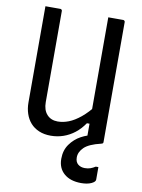

<svg xmlns="http://www.w3.org/2000/svg" viewBox="-101 -768 802 1086"><g transform="rotate(10 300.0 -225.0)"><path d="M527 0Q513 0 499 0Q485 0 471 0Q457 0 442 0Q440 0 438 -0.5Q436 -1 435 -2Q434 -3 433 -4Q432 -5 431.5 -7Q431 -9 431 -11Q431 -97 431 -183Q431 -269 431 -355.5Q431 -442 431 -528Q431 -614 431 -700Q446 -700 460 -700Q474 -700 488 -700Q502 -700 516 -700Q520 -700 522 -698.5Q524 -697 525.5 -695Q527 -693 527 -689Q527 -616 527 -543Q527 -470 527 -396.5Q527 -323 527 -250Q527 -177 527 -104Q527 -77 527 -51Q527 -25 527 0ZM226 16Q188 16 158.5 3.5Q129 -9 109.5 -31Q90 -53 80 -83Q70 -113 70 -147Q70 -223 70 -298.5Q70 -374 70 -449.5Q70 -525 70 -601Q70 -626 70 -650.5Q70 -675 70 -700Q92 -700 112.5 -700Q133 -700 155 -700Q159 -700 161 -698.5Q163 -697 164.5 -695Q166 -693 166 -689Q166 -604 166 -515.5Q166 -427 166 -339.5Q166 -252 166 -166Q166 -121 189 -95.5Q212 -70 251 -70Q282 -70 314 -82.5Q346 -95 381 -123.5Q416 -152 453 -200V-89H416Q392 -54 362.5 -31Q333 -8 298.5 4Q264 16 226 16ZM470 -30Q479 -31 492.5 -24.5Q506 -18 527 0Q527 4 525 6.5Q523 9 515 11Q447 27 420 53.5Q393 80 393 111Q393 137 408.5 150Q424 163 448 163Q466 163 480 158Q494 153 508 144H523Q523 151 523 160Q523 169 523 182Q523 195 523 216Q523 229 500 239.5Q477 250 442 250Q380 250 344 219Q308 188 308 134Q308 85 333 50Q358 15 395 -5Q432 -25 470 -30Z"/></g></svg>

Font: Rec Mono Linear
Style: Regular
Weight: 400
Monospace: yes
Version: Version 1.085; ttfautohint (v1.8.4.7-5d5b)